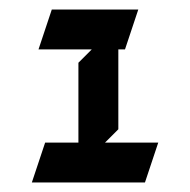

<svg xmlns="http://www.w3.org/2000/svg" viewBox="-20 -578 400 404"><path d="M89 -558 61 -474H173L145 -446V-278H75L47 -194H285L313 -278H201L229 -306V-474H243L271 -558Z"/></svg>

Font: Abibas
Style: Medium
Weight: 500
Version: Version 0.3